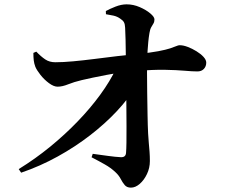

<svg xmlns="http://www.w3.org/2000/svg" viewBox="-20 -816 1040 876"><path d="M65.4 -44.5Q141.2 -91.3 209.1 -146.8Q276.9 -202.3 334.7 -262.4Q392.6 -322.5 437.3 -383.8Q482.1 -445.2 510.1 -503.9L600.8 -510.1L599.5 -421.8Q567 -366.6 513.8 -309.6Q460.6 -252.6 391.8 -199.3Q323 -146 243.1 -101.9Q163.2 -57.7 76.5 -28.1ZM577.5 40.1Q558.8 40.1 548.9 28.3Q539 16.5 530.6 0.2Q522.3 -16.1 506.2 -30.9Q485.5 -50.4 458.2 -65.8Q431 -81.3 397.8 -98.4L403.1 -114.2Q439.2 -109.4 473.4 -104.6Q507.6 -99.9 531.7 -98.8Q554.1 -98 555.1 -119.5Q556.4 -134.4 556.9 -165.7Q557.4 -197 557.2 -239.7Q557.1 -282.4 556.6 -331.5Q556.1 -380.6 555.6 -431.1Q555.1 -481.5 554.4 -528.2Q554.4 -543.5 553.9 -573.3Q553.4 -603.1 552.9 -635Q552.4 -666.9 550.9 -689.5Q550.2 -705.7 545.6 -714.2Q541.1 -722.8 529.3 -730.4Q514.8 -741 497.2 -744.8Q479.6 -748.6 463.4 -751.1L462.9 -765.6Q479.3 -774.9 506.4 -785.6Q533.5 -796.2 557.6 -796.2Q588.2 -796.2 617.4 -783.6Q646.5 -771 665.6 -754.9Q684.7 -738.9 684.7 -727.5Q684.7 -716.5 680.1 -708.9Q675.5 -701.3 670.1 -691.9Q664.6 -682.6 661.9 -665.5Q658.7 -646.6 656.6 -625.6Q654.5 -604.6 653.4 -585.3Q652.3 -566 651.6 -550.4Q650.8 -528.3 650.8 -485.5Q650.8 -442.7 651.6 -391.7Q652.3 -340.7 653.2 -291.3Q654 -241.9 655.8 -206.6Q656.8 -185.7 658.8 -164.9Q660.8 -144.1 662.3 -123.4Q663.8 -102.7 663.8 -81.2Q663.8 -49.9 650.6 -22.1Q637.4 5.7 617.6 22.9Q597.8 40.1 577.5 40.1ZM242.7 -420.5Q225.1 -420.5 203.3 -436.7Q181.5 -452.9 164.4 -474.6Q147.4 -496.3 141.2 -511.4Q135.8 -525.8 134 -540.4Q132.3 -555.1 132.3 -574.6L145.6 -580.4Q166.7 -558.2 186.4 -545Q206.1 -531.7 233.3 -532Q267 -532 313.4 -536.2Q359.7 -540.5 411.8 -547.1Q463.9 -553.7 514.3 -559.8Q564.6 -565.8 606.3 -569.6Q666.1 -575.4 701.8 -582.3Q737.6 -589.1 756.5 -595.4Q775.4 -601.8 784.4 -605.7Q793.5 -609.7 799.8 -609.7Q816.4 -609.7 836.7 -601.9Q857 -594.2 876.5 -582.1Q896.1 -570.1 908.5 -556.5Q921 -542.9 921 -530.3Q921 -513.1 910.2 -501.6Q899.3 -490.1 880.8 -490.1Q858.3 -490.1 822.1 -493.3Q785.9 -496.5 732.7 -497.5Q679.4 -498.6 603.5 -492.1Q527.7 -486.1 463.5 -473.7Q399.3 -461.4 353 -450.5Q317.6 -442.1 290.9 -431.3Q264.2 -420.5 242.7 -420.5Z"/></svg>

Font: Noto Serif KR ExtraLight
Style: Regular
Weight: 200
Designer: Ryoko NISHIZUKA 西塚涼子 (kana & ideographs); Frank Grießhammer (Latin, Greek & Cyrillic); Wenlong ZHANG 张文龙 (bopomofo); San
Foundry: Adobe
Version: Version 2.002-H1;hotconv 1.1.0;makeotfexe 2.6.0